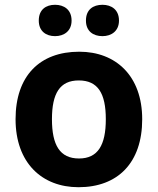

<svg xmlns="http://www.w3.org/2000/svg" viewBox="-20 -865 659 802"><path d="M142 -779C142 -735 172 -714 210 -714C247 -714 279 -735 279 -779C279 -825 247 -845 210 -845C172 -845 142 -825 142 -779ZM339 -779C339 -735 369 -714 408 -714C445 -714 477 -735 477 -779C477 -825 445 -845 408 -845C369 -845 339 -825 339 -779ZM574 -367C574 -548 464 -649 311 -649C146 -649 45 -548 45 -367C45 -185 155 -83 308 -83C472 -83 574 -185 574 -367ZM197 -367C197 -475 230 -529 309 -529C389 -529 422 -475 422 -367C422 -259 389 -203 310 -203C230 -203 197 -259 197 -367Z"/></svg>

Font: Noto Sans Telugu UI
Style: Bold
Weight: 700
Designer: Jelle Bosma - Monotype Design Team
Foundry: Monotype Imaging Inc.
Version: Version 2.005